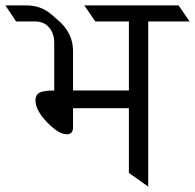

<svg xmlns="http://www.w3.org/2000/svg" viewBox="-80 -695 726 715"><path d="M472 -615V0L400 -51V-292H192V-221Q192 -195 169 -195Q138 -195 95 -240Q52 -285 52 -321Q52 -341 66.5 -349.5Q81 -358 122 -358V-535Q122 -570 103 -592.5Q84 -615 51 -615H-20L-60 -675H18Q73 -675 113 -640L146 -611Q192 -566 192 -505V-358H400V-615H275L234 -675H585L626 -615Z"/></svg>

Font: Halant
Style: Regular
Weight: 400
Designer: Hitesh Malaviya (Devanagari), Satya Rajpurohit (Latin)
Foundry: Indian Type Foundry
Version: Version 1.101;PS 1.0;hotconv 1.0.78;makeotf.lib2.5.61930; tt